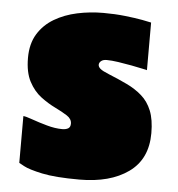

<svg xmlns="http://www.w3.org/2000/svg" viewBox="-49 -676 685 740"><g transform="rotate(5 293.5 -306.0)"><path d="M48.8 -207Q58.1 -206.5 84 -197.3Q109.9 -188 142.1 -179Q174.3 -169.9 202.1 -169.9Q216.3 -169.9 225.1 -175Q233.9 -180.2 233.9 -193.8Q233.9 -211.9 215.1 -224.1Q196.3 -236.3 168.5 -249.8Q140.6 -263.2 112.5 -284.2Q84.5 -305.2 65.7 -340.6Q46.9 -376 46.9 -432.1Q46.9 -486.8 70.1 -524.7Q93.3 -562.5 132.6 -585.7Q171.9 -608.9 220.9 -619.4Q270 -629.9 321.8 -629.9Q366.2 -629.9 405.8 -625.5Q445.3 -621.1 472.9 -616Q500.5 -610.8 507.8 -608.9V-424.8Q507.8 -424.8 490.5 -428.7Q473.1 -432.6 447.3 -437.5Q421.4 -442.4 395 -446.3Q368.7 -450.2 350.1 -450.2Q335.9 -450.2 328.4 -443.8Q320.8 -437.5 320.8 -429.2Q320.8 -421.4 329.1 -414.1Q337.4 -406.7 362.8 -396.5Q401.4 -380.9 434.6 -365Q467.8 -349.1 492.9 -327.1Q518.1 -305.2 532 -271Q545.9 -236.8 545.9 -184.1Q545.9 -83.5 474.6 -32.7Q403.3 18.1 285.2 18.1Q191.4 18.1 140.1 7.1Q88.9 -3.9 68.8 -14.9Q48.8 -25.9 48.8 -25.9Z"/></g></svg>

Font: Rammetto One
Style: Regular
Weight: 400
Designer: Vernon Adams
Foundry: Vernon Adams
Version: Version 1.100; ttfautohint (v1.8.4.7-5d5b)